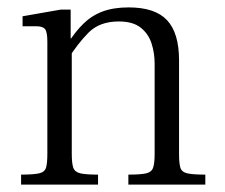

<svg xmlns="http://www.w3.org/2000/svg" viewBox="-20 -499 609 519"><path d="M327 0V-27Q361 -27 375.5 -30.5Q390 -34 394 -46Q398 -58 398 -83V-327Q398 -356 389.5 -382Q381 -408 360 -424.5Q339 -441 301 -441Q249 -441 219 -410.5Q189 -380 163 -338V-381Q183 -413 205.5 -435Q228 -457 257.5 -468Q287 -479 328 -479Q399 -479 431.5 -444.5Q464 -410 464 -336V-83Q464 -58 467.5 -46Q471 -34 486 -30.5Q501 -27 535 -27V0ZM37 0V-27Q71 -27 86 -30.5Q101 -34 104.5 -46Q108 -58 108 -83V-386Q108 -412 102 -420Q96 -428 78 -428H41V-455L144 -473H171V-395H174V-83Q174 -58 178 -46Q182 -34 197 -30.5Q212 -27 245 -27V0Z"/></svg>

Font: Frank Ruhl Libre Light
Style: Regular
Weight: 300
Designer: Yanek Iontef
Foundry: Fontef
Version: Version 6.003;gftools[0.9.30]